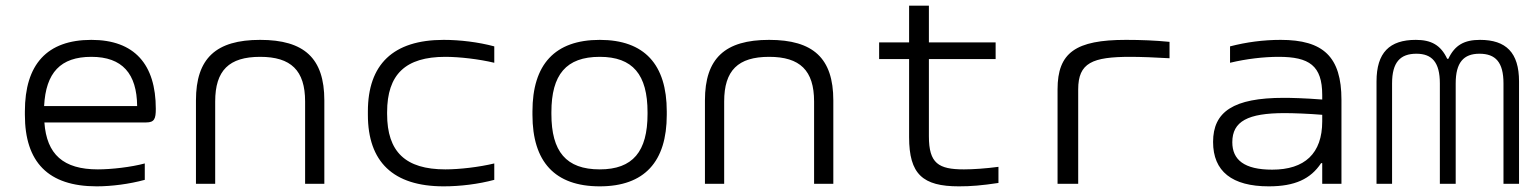

<svg xmlns="http://www.w3.org/2000/svg" viewBox="-20 -650 5440 679"><path d="M531 -265C531 -422 456 -509 303 -509C146 -509 68 -422 68 -256V-244C68 -77 150 9 322 9C374 9 437 1 492 -14V-72C444 -59 374 -51 326 -51C204 -51 145 -104 137 -217H497C526 -217 531 -230 531 -265ZM136 -275C142 -393 194 -449 303 -449C413 -449 464 -389 465 -275Z M673 -295V0H741V-291C741 -401 790 -449 900 -449C1009 -449 1059 -401 1059 -291V0H1127V-295C1127 -444 1056 -509 900 -509C744 -509 673 -444 673 -295Z M1281 -256V-244C1281 -78 1370 9 1549 9C1608 9 1672 1 1728 -14V-72C1674 -59 1605 -51 1555 -51C1414 -51 1349 -113 1349 -247V-253C1349 -387 1414 -449 1555 -449C1604 -449 1674 -441 1728 -428V-486C1672 -501 1607 -509 1549 -509C1370 -509 1281 -422 1281 -256Z M1863 -256V-244C1863 -78 1942 9 2101 9C2259 9 2338 -78 2338 -244V-256C2338 -422 2259 -509 2101 -509C1942 -509 1863 -422 1863 -256ZM1930 -247V-253C1930 -386 1982 -449 2101 -449C2218 -449 2270 -386 2270 -253V-247C2270 -114 2218 -51 2101 -51C1982 -51 1930 -114 1930 -247Z M2473 -295V0H2541V-291C2541 -401 2590 -449 2700 -449C2809 -449 2859 -401 2859 -291V0H2927V-295C2927 -444 2856 -509 2700 -509C2544 -509 2473 -444 2473 -295Z M3389 -51C3299 -51 3265 -72 3265 -168V-441H3501V-500H3265V-630H3195V-500H3089V-441H3195V-165C3195 -34 3243 9 3371 9C3414 9 3451 6 3511 -3V-60C3466 -54 3421 -51 3389 -51Z M3978 -449C4011 -449 4068 -447 4116 -444V-502C4065 -507 4015 -509 3962 -509C3784 -509 3720 -464 3720 -334V0H3793V-334C3793 -428 3843 -449 3978 -449Z M4509 -509C4448 -509 4388 -501 4330 -486V-428C4388 -442 4450 -449 4502 -449C4610 -449 4656 -418 4656 -314V-298C4592 -303 4545 -304 4520 -304C4342 -304 4270 -255 4270 -148C4270 -44 4337 9 4467 9C4559 9 4615 -17 4652 -73H4656V0H4724V-297C4724 -449 4660 -509 4509 -509ZM4338 -147C4338 -221 4393 -250 4523 -250C4554 -250 4608 -248 4656 -244V-221C4656 -107 4594 -50 4479 -50C4380 -50 4338 -85 4338 -147Z M4848 -362V0H4903V-355C4903 -430 4932 -460 4989 -460C5044 -460 5072 -430 5072 -355V0H5128V-355C5128 -429 5156 -460 5212 -460C5269 -460 5297 -430 5297 -355V0H5352V-362C5352 -464 5306 -509 5214 -509C5159 -509 5125 -491 5102 -442H5098C5075 -491 5041 -509 4987 -509C4894 -509 4848 -464 4848 -362Z"/></svg>

Font: LT Wave Mono Light
Style: Regular
Weight: 300
Designer: Daniel Lyons
Version: Version 2.5 (Glyphs App)